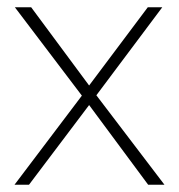

<svg xmlns="http://www.w3.org/2000/svg" viewBox="-20 -510 494 530"><path d="M20 0 206 -246 21 -490H66L226 -274L388 -490H428L246 -247L434 0H389L226 -220L60 0Z"/></svg>

Font: REM Thin
Style: Regular
Weight: 250
Designer: Octavio Pardo
Foundry: Ashler Design
Version: Version 1.005;gftools[0.9.28]